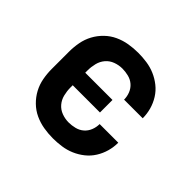

<svg xmlns="http://www.w3.org/2000/svg" viewBox="-133 -698 867 867"><g transform="rotate(45 300.0 -265.0)"><path d="M298 8Q268 8 238.5 3Q209 -2 182 -14.5Q155 -27 133.5 -48Q112 -69 98 -95Q84 -121 78.5 -150.5Q73 -180 73 -210V-320Q73 -350 78.5 -379.5Q84 -409 98 -435Q112 -461 133.5 -482Q155 -503 182 -515.5Q209 -528 238.5 -533Q268 -538 298 -538Q325 -538 353 -534Q381 -530 406.5 -519Q432 -508 454 -490.5Q476 -473 491 -449Q506 -425 513.5 -398Q521 -371 521 -343Q521 -343 521 -343Q521 -343 521 -343H402Q402 -343 402 -343Q402 -343 402 -343Q402 -363 394.5 -382Q387 -401 372 -414Q357 -427 337 -432Q317 -437 298 -437Q275 -437 253.5 -429Q232 -421 217.5 -404Q203 -387 197.5 -364.5Q192 -342 192 -320V-305H366V-225H192V-210Q192 -188 197.5 -165.5Q203 -143 217.5 -126Q232 -109 253.5 -101Q275 -93 298 -93Q317 -93 337 -98Q357 -103 372 -116Q387 -129 394.5 -148Q402 -167 402 -187Q402 -187 402 -187Q402 -187 402 -187H521Q521 -187 521 -187Q521 -187 521 -187Q521 -159 513.5 -132Q506 -105 491 -81Q476 -57 454 -39.5Q432 -22 406.5 -11Q381 0 353 4Q325 8 298 8Z"/></g></svg>

Font: Iosevka Curly Extended
Style: Bold
Weight: 700
Width: 7
Monospace: yes
Designer: Belleve Invis
Foundry: Belleve Invis
Version: Version 11.1.0; ttfautohint (v1.8.3)